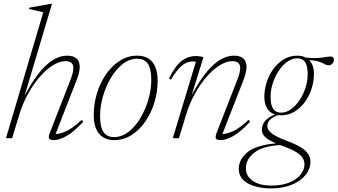

<svg xmlns="http://www.w3.org/2000/svg" viewBox="-20 -730 1784 1014"><path d="M82.5 -126.5 44 0H11.5L208.5 -665L133 -683L135 -689.5L246 -709.5H254.5L110 -224.5Q153 -305.5 192 -351.8Q231 -398 266.2 -417Q301.5 -436 333 -436Q369 -436 385 -420.5Q401 -405 401 -377.5Q401 -347 383 -302.5L273.5 -22Q296.5 -22.5 329.2 -36.8Q362 -51 411.5 -97L420 -87.5Q368.5 -32 330 -11Q291.5 10 265 10Q243.5 10 239.2 1Q235 -8 243.5 -29.5L353.5 -312Q367.5 -348 367.5 -370Q367.5 -407 327 -407Q293.5 -407 257.8 -384.2Q222 -361.5 188.2 -322.2Q154.5 -283 127 -232.5Q99.5 -182 82.5 -126.5Z M704 -436Q757.5 -436 785 -401.8Q812.5 -367.5 812.5 -303.5Q812.5 -245 795.5 -189Q778.5 -133 747.5 -88.2Q716.5 -43.5 674.8 -16.8Q633 10 583.5 10Q530.5 10 502.8 -24.2Q475 -58.5 475 -122.5Q475 -181 492 -237Q509 -293 540 -337.8Q571 -382.5 612.8 -409.2Q654.5 -436 704 -436ZM582 -6Q623.5 -6 659.5 -34.2Q695.5 -62.5 722.2 -107.8Q749 -153 764 -205.8Q779 -258.5 779 -308Q779 -367.5 760.5 -393.8Q742 -420 705.5 -420Q664 -420 628 -391.8Q592 -363.5 565.2 -318.2Q538.5 -273 523.5 -220.2Q508.5 -167.5 508.5 -118Q508.5 -58.5 527 -32.2Q545.5 -6 582 -6Z M883 -309.5 872 -315Q907.5 -385.5 941 -409.8Q974.5 -434 1013 -434Q1025 -434 1036.5 -432.2Q1048 -430.5 1054.5 -428L992 -226.5Q1034.5 -306.5 1073.5 -352.2Q1112.5 -398 1147.5 -417Q1182.5 -436 1214 -436Q1250 -436 1266 -420.5Q1282 -405 1282 -377.5Q1282 -347 1264 -302.5L1154.5 -22Q1177.5 -22.5 1210.2 -36.8Q1243 -51 1292.5 -97L1301 -87.5Q1249.5 -32 1211 -11Q1172.5 10 1146 10Q1124.5 10 1120.2 1Q1116 -8 1124.5 -29.5L1234.5 -312Q1248.5 -348 1248.5 -370Q1248.5 -407 1208 -407Q1174.5 -407 1138.8 -384.2Q1103 -361.5 1069.2 -322.2Q1035.5 -283 1008 -232.5Q980.5 -182 963.5 -126.5L925 0H892.5L1014.5 -403.5Q1012 -404.5 1007.5 -405Q1003 -405.5 994.5 -405.5Q965 -405.5 937.2 -380.5Q909.5 -355.5 883 -309.5Z M1412.5 265Q1338.5 265 1289.8 238.8Q1241 212.5 1241 162Q1241 112 1286.2 74.5Q1331.5 37 1437.5 27Q1392 7.5 1377.5 -9Q1363 -25.5 1363 -43.5Q1363 -98.5 1432.5 -125.5Q1404 -134 1390 -158.5Q1376 -183 1376 -218Q1376 -256.5 1388.2 -295Q1400.5 -333.5 1423.5 -365.2Q1446.5 -397 1478.5 -416.5Q1510.5 -436 1550 -436Q1577 -436 1596 -425.5Q1636 -422 1660.2 -423.8Q1684.5 -425.5 1699.2 -428.5Q1714 -431.5 1726 -431.5Q1743.5 -431.5 1743.5 -414.5Q1743.5 -403.5 1735.2 -394.2Q1727 -385 1714 -385Q1705 -385 1695.2 -391Q1685.5 -397 1666.8 -403.8Q1648 -410.5 1613 -413Q1638 -387.5 1638 -339Q1638 -301 1625.8 -262.2Q1613.5 -223.5 1590.5 -191.8Q1567.5 -160 1535.5 -140.5Q1503.5 -121 1464 -121Q1456 -121 1448.5 -122Q1416.5 -110.5 1404 -95.2Q1391.5 -80 1391.5 -65Q1391.5 -43.5 1415.8 -25Q1440 -6.5 1495.5 14Q1564.5 39.5 1592 65.2Q1619.5 91 1619.5 123.5Q1619.5 163 1593 195Q1566.5 227 1520 246Q1473.5 265 1412.5 265ZM1464 -135Q1492 -135 1517.5 -153.5Q1543 -172 1562.8 -202Q1582.5 -232 1593.8 -267.8Q1605 -303.5 1605 -338.5Q1605 -382 1591.5 -402Q1578 -422 1550 -422Q1522 -422 1496.5 -403.5Q1471 -385 1451.2 -355Q1431.5 -325 1420.2 -289.2Q1409 -253.5 1409 -218.5Q1409 -175 1422.5 -155Q1436 -135 1464 -135ZM1278.5 157.5Q1278.5 200.5 1314.8 225.2Q1351 250 1413 250Q1469.5 250 1508.5 233.8Q1547.5 217.5 1567.8 191.8Q1588 166 1588 138Q1588 121 1579.2 105.5Q1570.5 90 1546.5 74.5Q1522.5 59 1475.5 42Q1467 39 1459.5 36Q1366 41.5 1322.2 76.8Q1278.5 112 1278.5 157.5Z"/></svg>

Font: Newsreader Text ExtraLight
Style: Italic
Weight: 275
Italic angle: -17°
Designer: Hugues Gentile
Foundry: Production Type
Version: Version 1.001